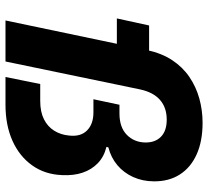

<svg xmlns="http://www.w3.org/2000/svg" viewBox="-50 -726 776 717"><g transform="rotate(90 338.5 -368.0)"><path d="M56.9 0 167.9 -529.6Q179.6 -583.9 205.4 -622.8Q231.1 -661.7 267.9 -686.7Q304.6 -711.7 348.5 -723.9Q392.4 -736 438.7 -736Q508.3 -736 557.4 -713.7Q606.6 -691.4 632.4 -650.6Q658.3 -609.9 657.7 -553.6Q657.4 -511.6 641.5 -476.6Q625.6 -441.6 597.3 -417.7Q569 -393.9 530.7 -384.1L529 -377Q565.7 -368.1 589.8 -344.9Q613.9 -321.7 625.3 -288Q636.7 -254.3 634.4 -211.1Q631.9 -146.9 597.9 -99.4Q564 -51.9 505.9 -25.9Q447.9 0 371.7 0H268L294.3 -129.7H357.1Q398.1 -129.7 425.7 -143.5Q453.3 -157.3 468.6 -181.9Q483.9 -206.4 486.7 -237.7Q491.6 -280.9 467.6 -304.6Q443.6 -328.4 400 -328.4H351.1L371.7 -425.6H404Q456 -425.6 484 -453.1Q512 -480.7 512.6 -522.3Q513.1 -558.9 491.2 -580.5Q469.3 -602.1 427.4 -602.1Q382.3 -602.1 353.6 -577Q325 -551.9 314.4 -502.7L210.1 0ZM49.3 -415.9 75.6 -536.3H185L157 -415.9Z"/></g></svg>

Font: Mona Sans
Style: Italic
Weight: 200
Italic angle: -11.6951°
Designer: Deni Anggara
Foundry: GitHub
Version: Version 2.000